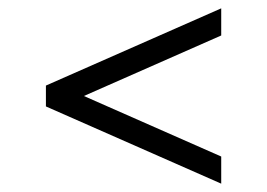

<svg xmlns="http://www.w3.org/2000/svg" viewBox="-20 -502 640 460"><path d="M510 -62 90 -247V-297L510 -482V-417L181 -272L510 -127Z"/></svg>

Font: Spectral SC ExtraBold
Style: Regular
Weight: 800
Designer: Jean-Baptiste Levee
Foundry: Production Type
Version: Version 2.001